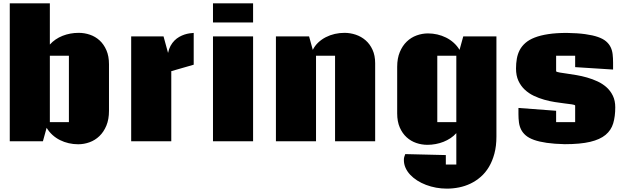

<svg xmlns="http://www.w3.org/2000/svg" viewBox="-20 -855 3824 1162"><path d="M281.7 -835V-585.4Q313 -620.1 358.6 -638.2Q404.3 -656.2 456.5 -656.2Q491.2 -656.2 524.2 -645Q557.1 -633.8 582.8 -610.4Q608.4 -586.9 624 -551Q639.6 -515.1 639.6 -466.3V-184.1Q639.6 -132.8 623.8 -94.7Q607.9 -56.6 581.8 -31.5Q555.7 -6.3 522 5.9Q488.3 18.1 453.1 18.1Q423.8 18.1 396 11.7Q368.2 5.4 343.3 -7.1Q318.4 -19.5 297.6 -38.3Q276.9 -57.1 262.2 -81.5L239.7 0H39.1V-835ZM281.7 -115.7H397V-517.6H281.7Z M773.9 0V-634.8H969.7L997.1 -534.7Q1002 -559.1 1012.2 -577.6Q1022.5 -596.2 1035.9 -609.6Q1049.3 -623 1064.9 -631.8Q1080.6 -640.6 1096.2 -645.8Q1111.8 -650.9 1126.5 -653.1Q1141.1 -655.3 1152.3 -655.8V-463.4L1016.6 -424.3V0Z M1511.7 0H1269V-634.8H1511.7ZM1511.7 -835V-719.2H1269V-835Z M1649.9 0V-634.8H1850.6L1873 -553.2Q1885.7 -578.6 1906.2 -597.9Q1926.8 -617.2 1952.1 -630.1Q1977.5 -643.1 2006.3 -649.7Q2035.2 -656.2 2064.9 -656.2Q2099.6 -656.2 2133.1 -645Q2166.5 -633.8 2192.6 -611.1Q2218.8 -588.4 2234.6 -553.7Q2250.5 -519 2250.5 -472.7V0H2007.8V-517.6H1892.6V0Z M2741.7 -49.3Q2726.6 -32.2 2706.8 -19Q2687 -5.9 2664.3 3.2Q2641.6 12.2 2616.7 16.8Q2591.8 21.5 2566.9 21.5Q2532.2 21.5 2499.3 10.3Q2466.3 -1 2440.7 -24.4Q2415 -47.9 2399.4 -83.7Q2383.8 -119.6 2383.8 -168.5V-450.7Q2383.8 -502 2399.7 -540Q2415.5 -578.1 2441.7 -603.3Q2467.8 -628.4 2501.5 -640.6Q2535.2 -652.8 2570.3 -652.8Q2598.6 -652.8 2626.5 -646.5Q2654.3 -640.1 2679.4 -627.7Q2704.6 -615.2 2725.6 -596.4Q2746.6 -577.6 2761.2 -553.2L2783.7 -634.8H2984.4V-28.3Q2984.4 28.8 2972.2 74.5Q2960 120.1 2939 155.3Q2918 190.4 2889.4 215.3Q2860.8 240.2 2827.6 256.1Q2794.4 272 2757.8 279.3Q2721.2 286.6 2684.6 286.6Q2651.4 286.6 2619.4 280.8Q2587.4 274.9 2558.3 263.9Q2529.3 252.9 2504.9 237.3Q2480.5 221.7 2462.4 202.4Q2444.3 183.1 2434.3 160.6Q2424.3 138.2 2424.3 113.3Q2424.3 102.5 2426.3 95.7Q2428.2 88.9 2432.6 77.6L2678.2 83.5V140.6H2741.7ZM2741.7 -517.6H2626.5V-115.7H2741.7Z M3460.9 -216.8Q3457 -221.2 3439.5 -223.6Q3421.9 -226.1 3396 -229.2Q3370.1 -232.4 3338.4 -237.3Q3306.6 -242.2 3273.9 -251.5Q3241.2 -260.7 3210.4 -275.4Q3179.7 -290 3155.8 -312.5Q3131.8 -335 3117.4 -366.2Q3103 -397.5 3103 -440.4Q3103 -471.7 3107.9 -499.8Q3112.8 -527.8 3125.2 -551.8Q3137.7 -575.7 3159.7 -595Q3181.6 -614.3 3215.8 -627.7Q3250 -641.1 3297.9 -648.4Q3345.7 -655.8 3410.6 -655.8Q3475.6 -654.8 3521.5 -648.4Q3567.4 -642.1 3598.4 -631.3Q3629.4 -620.6 3647.7 -605Q3666 -589.4 3675.5 -569.8Q3685.1 -550.3 3687.7 -526.6Q3690.4 -502.9 3690.4 -476.1V-434.1L3460.9 -448.7V-517.6H3345.7V-423.3Q3350.1 -418.9 3367.9 -416Q3385.7 -413.1 3411.6 -409.4Q3437.5 -405.8 3469.2 -400.4Q3501 -395 3533.4 -385.7Q3565.9 -376.5 3596.4 -362.3Q3627 -348.1 3650.9 -326.7Q3674.8 -305.2 3689.2 -275.4Q3703.6 -245.6 3703.6 -205.6Q3703.6 -150.4 3691.2 -108.6Q3678.7 -66.9 3645 -38.8Q3611.3 -10.7 3551.8 3.4Q3492.2 17.6 3397.9 17.6Q3334.5 16.1 3288.8 9.5Q3243.2 2.9 3211.9 -8.3Q3180.7 -19.5 3162.1 -35.4Q3143.6 -51.3 3133.8 -70.8Q3124 -90.3 3120.8 -113.8Q3117.7 -137.2 3117.7 -163.6V-201.7L3345.7 -184.6V-115.7H3460.9Z"/></svg>

Font: Coda Caption ExtraBold
Style: Regular
Weight: 800
Designer: vernon adams
Foundry: vernon adams
Version: Version 1.002